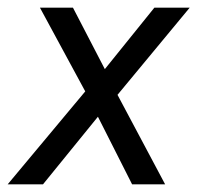

<svg xmlns="http://www.w3.org/2000/svg" viewBox="-40 -480 514 500"><path d="M362 -460 233 -300 150 -460H64L182 -242L-20 0H72L215 -176L304 0H390L266 -233L454 -460Z"/></svg>

Font: Jost* 400 Book Italic
Style: Italic
Weight: 400
Italic angle: -10°
Version: Version 3.200; ttfautohint (v0.97) -l 8 -r 50 -G 200 -x 14 -